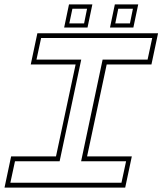

<svg xmlns="http://www.w3.org/2000/svg" viewBox="-30 -851 736 871"><path d="M-9.5 0 20.5 -141.5H224L313 -558.5H109.5L139.5 -700H687L657 -558.5H454L365 -141.5H568L538 0ZM17 -22H521L542 -119.5H338L435.5 -580.5H639.5L660.5 -678.5H156.5L135.5 -580.5H338.5L240.5 -119.5H38ZM469 -726 491 -831H597L575 -726ZM261 -726 283 -831H389L367 -726ZM284.5 -745H351.5L365 -811.5H298.5ZM493 -745H559.5L573 -811.5H506.5Z"/></svg>

Font: Tourney Expanded ExtraLight
Style: Italic
Weight: 200
Width: 7
Italic angle: -12°
Designer: Tyler Finck
Foundry: Etcetera Type Co
Version: Version 1.010; ttfautohint (v1.8.3)